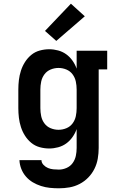

<svg xmlns="http://www.w3.org/2000/svg" viewBox="-20 -794 640 1037"><path d="M298 223Q273 223 249 220.5Q225 218 201.5 210.5Q178 203 157 190.5Q136 178 120 159.5Q104 141 95 118Q86 95 85 71H204Q204 85 215 96.5Q226 108 239.5 113.5Q253 119 268 120.5Q283 122 298 122Q319 122 339.5 113Q360 104 372.5 86.5Q385 69 389.5 48Q394 27 394 5V-97Q386 -74 371.5 -53.5Q357 -33 337.5 -19Q318 -5 294 1.5Q270 8 246 8Q220 8 194.5 1Q169 -6 149 -22.5Q129 -39 115 -61Q101 -83 93 -108Q85 -133 82 -158.5Q79 -184 79 -210V-310Q79 -336 82 -361.5Q85 -387 93 -412Q101 -437 115 -459Q129 -481 149 -497.5Q169 -514 194.5 -521Q220 -528 246 -528Q270 -528 294 -521.5Q318 -515 337.5 -501Q357 -487 371.5 -466.5Q386 -446 394 -423V-520H559V-419H513V5Q513 34 508 63Q503 92 490 118Q477 144 456.5 165Q436 186 410 199.5Q384 213 355.5 218Q327 223 298 223ZM296 -93Q318 -93 338.5 -101.5Q359 -110 372 -127.5Q385 -145 389.5 -166.5Q394 -188 394 -210V-310Q394 -332 389.5 -353.5Q385 -375 372 -392.5Q359 -410 338.5 -418.5Q318 -427 296 -427Q274 -427 253.5 -418.5Q233 -410 220 -392.5Q207 -375 202.5 -353.5Q198 -332 198 -310V-210Q198 -188 202.5 -166.5Q207 -145 220 -127.5Q233 -110 253.5 -101.5Q274 -93 296 -93ZM284 -573 223 -627 363 -774 438 -706Z"/></svg>

Font: Iosevka HT Extended
Style: Bold
Weight: 700
Width: 7
Monospace: yes
Designer: Belleve Invis
Foundry: Belleve Invis
Version: Version 32.3.0; ttfautohint (v1.8.4)